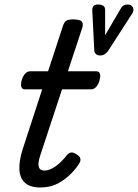

<svg xmlns="http://www.w3.org/2000/svg" viewBox="-20 -816 611 851"><path d="M158 15Q114 15 91 -5.5Q68 -26 66 -64.5Q64 -103 81 -156L167 -420H90Q79 -420 75 -430Q71 -440 76 -460Q82 -480 92 -490Q102 -500 113 -500H193L258 -698Q264 -718 273.5 -724Q283 -730 303 -730Q334 -730 342.5 -720.5Q351 -711 344 -691L281 -500H407Q418 -500 422.5 -490.5Q427 -481 421 -460Q416 -441 406 -430.5Q396 -420 385 -420H255L158 -126Q147 -92 152 -76Q157 -60 176 -60Q200 -60 226 -78.5Q252 -97 277 -129Q285 -138 294.5 -140Q304 -142 319 -132Q334 -123 336 -113.5Q338 -104 333 -95Q322 -75 297.5 -49Q273 -23 238.5 -4Q204 15 158 15ZM546 -796Q563 -796 569 -783Q575 -770 566 -756L459 -590Q452 -580 443 -575Q434 -570 423 -570Q413 -570 406 -576Q399 -582 398 -590L389 -769Q388 -781 394 -788.5Q400 -796 415 -796Q429 -796 437.5 -790.5Q446 -785 446 -771V-660L517 -781Q522 -789 529 -792.5Q536 -796 546 -796Z"/></svg>

Font: Playwrite IN
Style: Regular
Weight: 400
Designer: Veronika Burian, José Scaglione
Foundry: TypeTogether
Version: Version 1.002